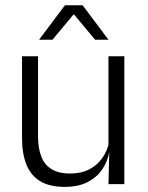

<svg xmlns="http://www.w3.org/2000/svg" viewBox="-20 -702 565 732"><path d="M125 -487.5V-181.5Q125 -138.5 136.8 -106.8Q148.5 -75 175.5 -57.8Q202.5 -40.5 248 -40.5Q290.5 -40.5 321.2 -56.8Q352 -73 371.2 -101.2Q390.5 -129.5 397 -164.5L409.5 -120H396Q389.5 -84.5 368.8 -54.8Q348 -25 312.8 -7.2Q277.5 10.5 227 10.5Q168.5 10.5 132.8 -11.5Q97 -33.5 80.5 -75Q64 -116.5 64 -175.5V-487.5ZM454 -487.5V0H393.5L396.5 -120.5L393.5 -123.5V-487.5ZM227.5 -682H295L392.5 -552V-550.5H342.5L263 -646H259.5L180 -550.5H130V-552Z"/></svg>

Font: Anek Latin Light
Style: Regular
Weight: 300
Designer: Yesha Goshar
Foundry: Ek Type
Version: Version 1.003